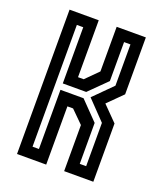

<svg xmlns="http://www.w3.org/2000/svg" viewBox="-131 -787 746 875"><g transform="rotate(20 242.5 -350.0)"><path d="M55 0V-700H196.5V-424H224L283.5 -483.5V-700H425V-424L354.5 -354L425 -282.5V0H283.5V-223.5L224 -282.5H196.5V0ZM110 -55.5H141V-342.5H253L339 -254V-55.5H370V-265.5L281.5 -357.5L370 -446V-646H339V-457L254.5 -373.5H141V-646H110Z"/></g></svg>

Font: Tourney Condensed SemiBold
Style: Regular
Weight: 600
Width: 3
Designer: Tyler Finck
Foundry: Etcetera Type Co
Version: Version 1.010; ttfautohint (v1.8.3)